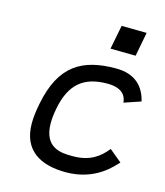

<svg xmlns="http://www.w3.org/2000/svg" viewBox="-105 -765 727 848"><g transform="rotate(15 259.0 -341.0)"><path d="M346.2 -685.1 324.7 -575.2 439.9 -573.7 460.9 -683.6ZM162.1 -257.3C184.6 -374 244.1 -422.4 352.1 -422.4C430.2 -422.4 439.9 -379.9 441.4 -359.4L517.6 -385.3C502.4 -450.7 458.5 -497.1 372.1 -497.1C218.3 -497.1 120.6 -443.4 84.5 -257.3C78.1 -224.6 74.2 -194.3 74.2 -167C74.2 -44.4 157.2 3.4 274.9 3.4C411.1 3.4 477.1 -80.1 497.1 -100.6L440.4 -147.5C406.7 -105 363.8 -73.2 287.6 -73.2H281.2C235.4 -73.2 154.8 -75.7 154.8 -189.9C154.8 -209 157.2 -231.4 162.1 -257.3Z"/></g></svg>

Font: Fantasque Sans Mono
Style: RegItalic
Weight: 400
Italic angle: -11°
Monospace: yes
Designer: Jany Belluz
Version: Version 1.6.3